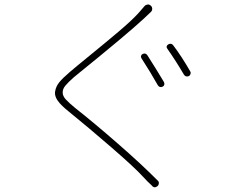

<svg xmlns="http://www.w3.org/2000/svg" viewBox="-20 -791 1040 848"><path d="M604.5 -534.2Q601.6 -539.1 603 -544.4Q604.5 -549.8 610.4 -552.7Q623 -558.6 630.9 -546.9Q666 -492.2 704.1 -428.7Q707 -422.9 705.6 -417Q704.1 -411.1 698.2 -408.2Q684.6 -402.3 676.8 -415Q645.5 -470.7 604.5 -534.2ZM718.8 -576.2Q714.8 -581.1 716.3 -586.4Q717.8 -591.8 722.7 -594.7Q736.3 -602.5 745.1 -590.8Q782.2 -542 820.3 -475.6Q822.3 -471.7 822.3 -468.8Q822.3 -465.8 821.3 -463.9Q819.3 -458 814.5 -455.1Q799.8 -449.2 792 -461.9Q757.8 -520.5 718.8 -576.2ZM617.2 -762.7Q622.1 -769.5 630.9 -770.5Q631.8 -771.5 633.8 -771.5Q639.6 -771.5 645.5 -766.6Q652.3 -760.7 652.3 -752Q652.3 -743.2 645.5 -737.3Q640.6 -732.4 628.4 -721.2Q616.2 -710 613.3 -707Q542 -640.6 306.6 -450.2Q280.3 -426.8 268.6 -412.6Q256.8 -398.4 256.8 -382.8Q256.8 -367.2 270 -352.5Q283.2 -337.9 311.5 -314.5Q393.6 -250 500.5 -156.7Q607.4 -63.5 676.8 6.8Q681.6 10.7 681.6 17.6Q681.6 25.4 675.8 30.8Q669.9 36.1 663.1 36.1Q656.2 36.1 650.4 28.3Q646.5 25.4 632.3 11.2Q618.2 -2.9 612.3 -9.8Q576.2 -49.8 473.6 -138.7Q371.1 -227.5 284.2 -297.9Q250 -325.2 235.4 -345.7Q222.7 -363.3 222.7 -380.9Q222.7 -383.8 223.6 -387.7Q226.6 -408.2 241.2 -426.8Q255.9 -445.3 288.1 -472.7Q310.5 -492.2 378.9 -547.9Q447.3 -603.5 504.9 -652.3Q562.5 -701.2 591.8 -733.4Q604.5 -747.1 617.2 -762.7Z"/></svg>

Font: Gen Jyuu Gothic ExtraLight
Style: Regular
Weight: 100
Designer: [Source Han Sans]
Ryoko NISHIZUKA  (kana & ideographs); Paul D. Hunt (Latin, Greek & Cyrillic); Wenlong ZHANG  (bopomofo
Version: Version 1.002.20150607